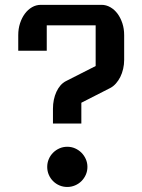

<svg xmlns="http://www.w3.org/2000/svg" viewBox="-20 -760 583 786"><path d="M196.8 -314.9Q196.8 -334 200.4 -351.6Q204.1 -369.1 210.9 -384Q217.8 -398.9 227.5 -410.2Q237.3 -421.4 249.5 -427.7L371.6 -489.7V-656.2H171.4V-552.2H54.7V-616.2Q54.7 -642.1 62 -664.6Q69.3 -687 81.8 -703.9Q94.2 -720.7 111.1 -730.5Q127.9 -740.2 147.5 -740.2H395.5Q414.6 -740.2 431.6 -730.5Q448.7 -720.7 461.2 -703.9Q473.6 -687 481 -664.6Q488.3 -642.1 488.3 -616.2V-514.6Q488.3 -496.1 484.1 -478Q480 -460 472.4 -444.8Q464.8 -429.7 454.3 -418Q443.8 -406.2 431.6 -399.9L313 -339.4V-254.4H196.8ZM173.3 -76.7Q173.3 -93.8 179.7 -108.6Q186 -123.5 197.3 -134.8Q208.5 -146 223.4 -152.6Q238.3 -159.2 255.4 -159.2Q272.5 -159.2 287.4 -152.6Q302.2 -146 313.5 -134.8Q324.7 -123.5 331.3 -108.6Q337.9 -93.8 337.9 -76.7Q337.9 -59.6 331.3 -44.7Q324.7 -29.8 313.5 -18.6Q302.2 -7.3 287.1 -1Q272 5.4 255.4 5.4Q238.3 5.4 223.4 -1Q208.5 -7.3 197.3 -18.6Q186 -29.8 179.7 -44.7Q173.3 -59.6 173.3 -76.7Z"/></svg>

Font: Atomic Age
Style: Regular
Weight: 400
Version: Version 1.007; ttfautohint (v1.4.1) -l 6 -r 46 -G 0 -x 0 -H 